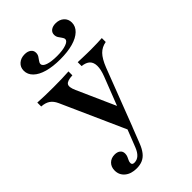

<svg xmlns="http://www.w3.org/2000/svg" viewBox="-251 -727 1008 1008"><g transform="rotate(-45 252.5 -223.0)"><path d="M250.8 29.8 87.9 -334.7Q75.8 -361.3 57.3 -373.4Q38.7 -385.5 10.5 -387.1V-416.1Q38.7 -414.5 66.1 -413.7Q93.5 -412.9 127.4 -412.9Q162.9 -412.9 189.9 -413.7Q216.9 -414.5 241.9 -416.1V-387.1Q202.4 -385.5 192.7 -371Q183.1 -356.5 199.2 -321L300.8 -92.7L285.5 -85.5L355.6 -265.3Q370.2 -303.2 369.8 -329.4Q369.4 -355.6 354.8 -369.8Q340.3 -383.9 310.5 -387.1V-416.1Q329.8 -415.3 345.6 -414.9Q361.3 -414.5 376.2 -414.1Q391.1 -413.7 406.5 -413.7Q427.4 -413.7 450.4 -414.5Q473.4 -415.3 489.5 -416.1V-387.1Q457.3 -381.5 435.9 -359.7Q414.5 -337.9 396 -291.1L272.6 29.8ZM135.5 197.6Q94.4 197.6 69.8 177Q45.2 156.5 45.2 123.4Q45.2 96.8 61.7 80.2Q78.2 63.7 104.8 63.7Q124.2 63.7 135.9 73Q147.6 82.3 147.6 99.2Q147.6 110.5 143.5 119.8Q139.5 129 135.5 137.1Q131.5 145.2 131.5 154Q131.5 167.7 148.4 167.7Q167.7 167.7 182.7 154.4Q197.6 141.1 208.1 114.5L259.7 -16.9L285.5 -4L237.9 117.7Q227.4 144.4 213.3 162.5Q199.2 180.6 180.2 189.1Q161.3 197.6 135.5 197.6ZM256.5 -491.1Q202.4 -491.1 162.1 -502.4Q121.8 -513.7 100 -535.1Q78.2 -556.5 78.2 -584.7Q78.2 -610.5 96.4 -626.6Q114.5 -642.7 142.7 -642.7Q164.5 -642.7 177.8 -632.7Q191.1 -622.6 191.1 -605.6Q191.1 -592.7 184.7 -582.7Q178.2 -572.6 171.8 -564.1Q165.3 -555.6 165.3 -547.6Q165.3 -532.3 190.3 -523.8Q215.3 -515.3 257.3 -515.3Q298.4 -515.3 324.2 -524.2Q350 -533.1 350 -547.6Q350 -555.6 343.5 -564.1Q337.1 -572.6 330.6 -582.7Q324.2 -592.7 324.2 -605.6Q324.2 -622.6 337.5 -632.7Q350.8 -642.7 372.6 -642.7Q400.8 -642.7 418.5 -626.6Q436.3 -610.5 436.3 -584.7Q436.3 -556.5 414.1 -535.1Q391.9 -513.7 352 -502.4Q312.1 -491.1 256.5 -491.1Z"/></g></svg>

Font: Playfair SemiBold
Style: Regular
Weight: 600
Designer: Claus Eggers Sørensen
Foundry: Claus Eggers Sørensen
Version: Version 2.001;gftools[0.9.30]